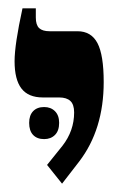

<svg xmlns="http://www.w3.org/2000/svg" viewBox="-20 -667 284 461"><path d="M93 -271 130 -317Q158 -353 158 -397Q158 -416 149 -424.5Q140 -433 122 -433H83Q48 -433 31.5 -454.5Q15 -476 15 -520Q15 -560 34 -647H66V-625Q66 -607 74 -599.5Q82 -592 99 -592H166Q199 -592 214 -563.5Q229 -535 229 -470Q229 -356 170 -279L129 -226ZM86 -410Q102 -410 112 -400Q122 -390 122 -372Q122 -353 112 -343Q102 -333 86 -333Q69 -333 59.5 -343Q50 -353 50 -372Q50 -390 59.5 -400Q69 -410 86 -410Z"/></svg>

Font: Noto Serif Hebrew CondExtraBold
Style: Regular
Weight: 800
Width: 3
Designer: Monotype Design Team
Foundry: Monotype Imaging Inc.
Version: Version 1.000